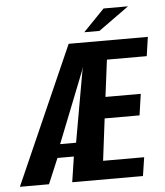

<svg xmlns="http://www.w3.org/2000/svg" viewBox="-86 -774 705 821"><g transform="rotate(-5 266.5 -364.0)"><path d="M-33.8 0 227.2 -591H567.1L555.2 -509.3H384.3L364.2 -351H515.7L502.5 -259.7H352.7L330.3 -79.7H506.6L494.5 0H190.8L207.4 -108.9H137L91.1 0ZM153.5 -166.8H222L275.1 -467.4L279.9 -487.6L272.8 -468ZM298.1 -634.4 389.1 -728.5H494L363.1 -634.4Z"/></g></svg>

Font: Alumni Sans Thin
Style: Italic
Weight: 100
Italic angle: -8°
Designer: Robert E. Leuschke
Foundry: Robert E. Leuschke
Version: Version 1.016